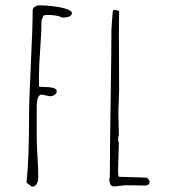

<svg xmlns="http://www.w3.org/2000/svg" viewBox="-20 -686 655 720"><path d="M123.5 -25.9Q123.5 -50.3 120.6 -97.7Q117.7 -145.5 117.7 -168.9V-282.2Q117.7 -331.1 135.7 -331.1Q141.6 -331.1 152.3 -328.1Q163.6 -325.2 168.9 -325.2Q177.7 -325.2 185.3 -330.8Q192.9 -336.4 192.9 -344.2Q192.9 -359.9 142.6 -359.9H137.2Q126 -359.9 126 -362.8V-397.9Q126 -436 130.9 -502.9Q135.7 -569.3 135.7 -608.9Q138.7 -615.7 139.6 -619.6Q141.1 -625 142.1 -626.5Q143.1 -627.9 146.5 -628.9Q151.4 -629.9 158.7 -629.9Q195.3 -629.9 213.9 -620.1Q249.5 -620.1 249.5 -637.2Q249.5 -646 228.8 -652.6Q208 -659.2 179.4 -662.6Q150.9 -666 129.9 -666Q119.1 -666 110.8 -660.9Q102.5 -655.8 102.5 -647Q102.5 -585 95.7 -445.8Q88.9 -306.2 88.9 -244.1Q88.9 -94.2 79.6 -1L99.6 14.2Q123.5 14.2 123.5 -25.9ZM524.9 9.8Q541 8.3 541 -2.9Q541 -8.8 536.1 -14.4Q531.2 -20 525.9 -20H522.9L480.5 -21.5Q443.4 -22.9 428.7 -22.9Q424.3 -22.9 423.8 -27.8Q422.9 -33.7 422.9 -47.9V-54.2L425.8 -149.9Q422.9 -155.8 422.9 -164.1Q422.9 -166.5 423.3 -168Q423.8 -169.4 423.8 -171.9L422.9 -170.9L425.8 -179.2L424.8 -221.7L423.8 -264.2Q423.8 -275.4 425.3 -305.2L426.8 -348.1Q426.8 -408.7 426.3 -457Q425.8 -505.4 425.8 -565.9Q425.8 -587.9 426.3 -605.5Q426.8 -623 426.8 -645Q426.8 -644.5 424.3 -645.5Q415 -648.9 410.2 -648.9Q402.8 -648.9 402.8 -642.1L400.4 -611.8Q397.9 -580.1 397.9 -576.2Q397.9 -496.1 395 -315.9Q392.1 -135.3 392.1 -43Q392.1 -18.1 390.1 -9.8Q392.6 13.2 406.7 13.2Q414.1 13.2 425.3 11.2Q438 9.8 443.8 9.8L441.9 8.8Q490.7 8.8 524.9 9.8Z"/></svg>

Font: Amatica SC
Style: Regular
Weight: 400
Designer: Vernon Adams, Ben Nathan
Foundry: newtypography
Version: Version 2.001